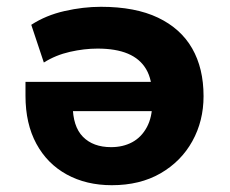

<svg xmlns="http://www.w3.org/2000/svg" viewBox="-20 -534 676 565"><path d="M309 11Q234 11 176.5 -20.5Q119 -52 87 -111Q55 -170 55 -252V-293H450V-207H178L194 -225Q194 -162 224 -131.5Q254 -101 307 -101Q342 -101 369 -115.5Q396 -130 412 -159.5Q428 -189 428 -231V-251Q428 -300 410 -330.5Q392 -361 356.5 -376Q321 -391 267 -391Q228 -391 186 -381.5Q144 -372 109 -350L72 -461Q115 -489 170 -501.5Q225 -514 277 -514Q378 -514 445 -482Q512 -450 545.5 -391.5Q579 -333 579 -251Q579 -178 546 -118.5Q513 -59 452.5 -24Q392 11 309 11Z"/></svg>

Font: Nunito Sans 7pt ExtraBold
Style: Regular
Weight: 800
Designer: Vernon Adams
Foundry: Vernon Adams
Version: Version 3.101;gftools[0.9.27]